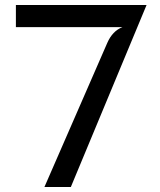

<svg xmlns="http://www.w3.org/2000/svg" viewBox="-20 -747 640 767"><path d="M565.5 -727 263 0H157.5L408.5 -575.5Q429.5 -623.5 469 -638.5H43.5V-727Z"/></svg>

Font: SplineSansMono30
Style: Regular
Weight: 400
Designer: Eben Sorkin, Mirko Velimirovic
Foundry: Sorkin Type
Version: Version 1.000